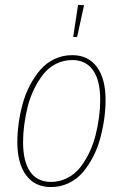

<svg xmlns="http://www.w3.org/2000/svg" viewBox="-20 -754 503 784"><path d="M298.8 -733.9 323.2 -732.9 294.9 -603H278.8ZM188 9.8Q122.1 9.8 86.4 -38.8Q50.8 -87.4 50.8 -173.8Q50.8 -210.9 56.2 -250.2Q61.5 -289.6 72.5 -329.8Q83.5 -370.1 102.1 -405.5Q120.6 -440.9 144.5 -468.8Q168.5 -496.6 202.1 -512.7Q235.8 -528.8 274.9 -528.8Q340.3 -528.8 375.7 -480.5Q411.1 -432.1 411.1 -346.2Q411.1 -309.1 405.8 -270Q400.4 -231 389.6 -190.4Q378.9 -149.9 360.6 -114.5Q342.3 -79.1 318.6 -51Q294.9 -22.9 261.2 -6.6Q227.5 9.8 188 9.8ZM188 -11.2Q224.1 -11.2 254.9 -27.1Q285.6 -43 306.9 -69.8Q328.1 -96.7 344.5 -130.6Q360.8 -164.6 370.4 -202.6Q379.9 -240.7 384.5 -276.6Q389.2 -312.5 389.2 -346.2Q389.2 -425.8 359.9 -467.3Q330.6 -508.8 274.9 -508.8Q239.3 -508.8 208.5 -493.2Q177.7 -477.5 156.5 -450.4Q135.3 -423.3 118.9 -389.6Q102.5 -356 93 -317.9Q83.5 -279.8 78.9 -243.7Q74.2 -207.5 74.2 -173.8Q74.2 -94.2 103.3 -52.7Q132.3 -11.2 188 -11.2Z"/></svg>

Font: Fira Sans Compressed Thin
Style: Italic
Weight: 100
Width: 3
Italic angle: -8°
Designer: Carrois Corporate & Edenspiekermann AG
Foundry: Carrois Corporate GbR & Edenspiekermann AG
Version: Version 4.203;PS 004.203;hotconv 1.0.88;makeotf.lib2.5.64775